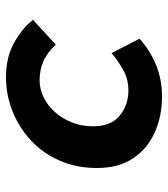

<svg xmlns="http://www.w3.org/2000/svg" viewBox="20 -568 560 640"><g transform="rotate(-90 300.0 -248.0)"><path d="M298 12Q233 12 179 -12Q125 -36 92.5 -84Q60 -132 60 -205Q60 -273 84.5 -329Q109 -385 151.5 -424.5Q194 -464 248.5 -486Q303 -508 363 -508Q430 -508 478.5 -480.5Q527 -453 554 -418L471 -342Q446 -370 416.5 -383Q387 -396 353 -396Q324 -396 296.5 -383Q269 -370 247 -345.5Q225 -321 212 -288.5Q199 -256 199 -218Q199 -158 234.5 -129Q270 -100 318 -100Q355 -100 384.5 -116Q414 -132 443 -156L491 -63Q454 -29 405 -8.5Q356 12 298 12Z"/></g></svg>

Font: Source Code Pro ExtraLight
Style: Bold Italic
Weight: 700
Italic angle: -11°
Monospace: yes
Version: Version 1.016;hotconv 1.0.116;makeotfexe 2.5.65601